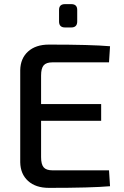

<svg xmlns="http://www.w3.org/2000/svg" viewBox="-20 -908 602 930"><path d="M325 -775H295Q266 -775 266 -804V-860Q266 -888 295 -888H325Q354 -888 354 -860V-804Q354 -775 325 -775ZM508 -83 513 -6Q422 2 217 2Q153 2 116 -31.5Q79 -65 78 -122V-568Q79 -625 116 -658.5Q153 -692 217 -692Q422 -692 513 -684L508 -606H234Q204 -606 191.5 -591.5Q179 -577 179 -542V-404H470V-323H179V-147Q179 -112 191.5 -97.5Q204 -83 234 -83Z"/></svg>

Font: Exo 2.0 Medium
Style: Regular
Weight: 500
Designer: Natanael Gama
Version: Version 1.001;PS 001.001;hotconv 1.0.70;makeotf.lib2.5.58329